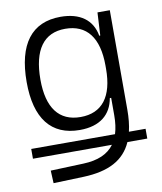

<svg xmlns="http://www.w3.org/2000/svg" viewBox="-85 -595 756 898"><g transform="rotate(-10 293.0 -146.5)"><path d="M21.5 104H396.5C367.2 144 319.3 165 250 167.5L93.8 173.3L96.7 233.4L240.2 228.5C359.9 224.1 434.1 185.1 470.2 104H564.5V57.6H485.4C492.7 27.3 496.1 -6.8 496.1 -45.9V-517.6H437.5L431.6 -408.7H426.8C413.1 -485.8 355.5 -527.3 263.2 -527.3C126 -527.3 54.7 -433.6 54.7 -253.9C54.7 -80.6 125.5 9.8 261.2 9.8C357.9 9.8 411.6 -36.6 424.8 -112.8H431.2V-30.3C431.2 3.4 427.2 32.7 419.4 57.6H21.5ZM431.2 -266.1V-251C431.2 -118.7 377.9 -49.3 275.4 -49.3C173.3 -49.3 120.1 -119.6 120.1 -253.9C120.1 -395 172.9 -468.3 274.9 -468.3C377.4 -468.3 431.2 -398.9 431.2 -266.1Z"/></g></svg>

Font: Cascadia Code PL Light
Style: Regular
Weight: 300
Monospace: yes
Designer: Aaron Bell
Foundry: Saja Typeworks
Version: Version 2404.023